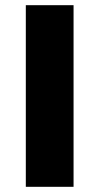

<svg xmlns="http://www.w3.org/2000/svg" viewBox="-20 -720 383 740"><path d="M79.5 0V-700H263.5V0Z"/></svg>

Font: Geologica Thin Cursive ExtraBold
Style: Regular
Weight: 800
Version: Version 1.010;gftools[0.9.28]